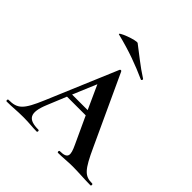

<svg xmlns="http://www.w3.org/2000/svg" viewBox="-177 -770 907 907"><g transform="rotate(45 276.0 -317.0)"><path d="M149 -599C238 -577 304 -552 371 -522C377 -519 381 -530 376 -532C324 -565 282 -601 239 -633C228 -641 127 -603 149 -599ZM556 -12C506 -12 487 -32 439 -137L279 -483C277 -488 270 -488 268 -483L120 -132C77 -30 57 -12 -3 -12C-9 -12 -9 0 -3 0C37 0 58 -4 105 -4C147 -4 164 0 197 0C203 0 203 -12 197 -12C128 -12 108 -39 143 -123L182 -218H307L369 -84C393 -33 393 -12 340 -12C334 -12 334 0 340 0C370 0 403 -4 434 -4C473 -4 518 0 556 0C562 0 562 -12 556 -12ZM192 -242 242 -361 296 -242Z"/></g></svg>

Font: Cormorant SC Semi
Style: Regular
Weight: 600
Designer: Christian Thalmann (Catharsis Fonts)
Version: Version 1.000;PS 001.000;hotconv 1.0.70;makeotf.lib2.5.58329